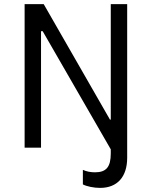

<svg xmlns="http://www.w3.org/2000/svg" viewBox="-20 -720 740 936"><path d="M468 196C552 196 600 142 600 49V-700H520V-137H516L193 -700H100V0H180V-568H188L520 8V28C520 94 498 120 443 120C421 120 401 116 384 108V179C403 189 438 196 468 196Z"/></svg>

Font: Fixel Text Regular
Style: Regular
Weight: 400
Width: 4
Designer: AlfaBravo + MacPaw
Foundry: Kyrylo Tkachov, Marchela Mozhyna, Serhii Makarenko, Maria Weinstein, Zakhar Kryvoshyya
Version: Version 1.211